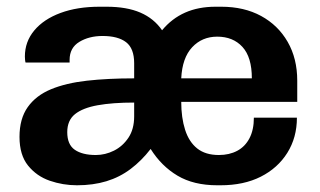

<svg xmlns="http://www.w3.org/2000/svg" viewBox="-20 -541 951 571"><path d="M209 10Q167 10 128 -3.5Q89 -17 63.5 -48.5Q38 -80 38 -134Q38 -188 62.5 -222.5Q87 -257 131.5 -275.5Q176 -294 238.5 -301Q301 -308 379 -308V-353Q379 -397 355 -415.5Q331 -434 285 -434Q245 -434 216 -416.5Q187 -399 187 -363V-355H56Q55 -358 54.5 -363.5Q54 -369 54 -373Q54 -417 82 -450.5Q110 -484 160 -502.5Q210 -521 276 -521H297Q357 -521 397.5 -503.5Q438 -486 462 -451Q491 -486 530.5 -503.5Q570 -521 621 -521H638Q706 -521 756.5 -493.5Q807 -466 835.5 -416.5Q864 -367 864 -301V-238H519Q519 -191 530.5 -155Q542 -119 566.5 -99.5Q591 -80 631 -80Q662 -80 685.5 -92.5Q709 -105 722 -130Q735 -155 735 -191H863Q863 -132 834.5 -86.5Q806 -41 755.5 -15.5Q705 10 636 10H626Q556 10 508 -18.5Q460 -47 428 -98Q401 -63 368.5 -38.5Q336 -14 296.5 -2Q257 10 209 10ZM265 -80Q293 -80 319 -93Q345 -106 362 -131.5Q379 -157 379 -195V-236Q315 -236 270.5 -228Q226 -220 203 -201.5Q180 -183 180 -148Q180 -111 202.5 -95.5Q225 -80 265 -80ZM519 -308H729Q729 -371 701 -401.5Q673 -432 626 -432Q581 -432 551.5 -400.5Q522 -369 519 -308Z"/></svg>

Font: Chivo Medium SemiBold
Style: Regular
Weight: 600
Version: Version 2.002